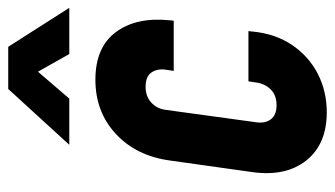

<svg xmlns="http://www.w3.org/2000/svg" viewBox="-198 -622 833 478"><g transform="rotate(-90 219.0 -383.5)"><path d="M380 -182 379 -172Q373.5 -114.5 345.2 -73Q317 -31.5 273.5 -9.2Q230 13 178 13Q98.5 13 58 -38Q17.5 -89 29 -172L58 -378Q69.5 -461.5 124.2 -512.2Q179 -563 259 -563Q340 -563 377.8 -511.8Q415.5 -460.5 407 -378L406 -368H281L284 -388Q287 -408.5 277.2 -423.2Q267.5 -438 241 -438Q218 -438 202.5 -424.2Q187 -410.5 184 -388L153 -162Q150 -139.5 160.8 -125.8Q171.5 -112 195.5 -112Q220.5 -112 234.8 -126.5Q249 -141 252 -162L255 -182ZM97 -628 236 -780H341L438 -628H323L279 -706L212 -628Z"/></g></svg>

Font: Mohave
Style: Bold Italic
Weight: 700
Italic angle: -8°
Designer: Gumpita Rahayu
Foundry: Tokotype
Version: Version 2.003; ttfautohint (v1.8.3)